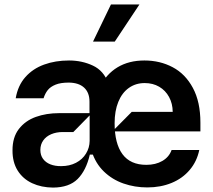

<svg xmlns="http://www.w3.org/2000/svg" viewBox="-20 -821 947 852"><path d="M633.5 10.7Q577.8 10.7 527.9 -6.7Q478 -24.1 440.9 -60Q403.8 -95.9 387.1 -149.1L420.5 -431.8Q451.3 -492.2 501.6 -522.4Q551.8 -552.6 620.7 -552.6Q690 -552.6 746.3 -522.7Q802.6 -492.9 835.9 -430.9Q869.3 -369 869.3 -277V-237.9H478.7L564.6 -324.6H746.4Q746.1 -361.2 730.3 -390.4Q714.5 -419.7 686.4 -436.1Q658.4 -452.4 622.2 -452.4Q582 -452.4 551.7 -430.8Q521.3 -409.1 505 -369Q488.6 -328.8 488.6 -274.1Q488.6 -183.9 523.6 -136.7Q558.6 -89.5 629.3 -89.5Q670.8 -89.5 700.6 -106.9Q730.5 -124.3 741.5 -155.5H864.3Q853.7 -104.4 821.7 -66.8Q789.8 -29.1 741.3 -9.2Q692.8 10.7 633.5 10.7ZM251.4 -83.8Q288.7 -83.8 317.3 -98.7Q345.9 -113.6 361.7 -139.6Q377.5 -165.5 377.8 -196V-308.9L305.4 -235.1H258.5Q230.1 -235.1 207.4 -225.5Q184.7 -215.9 171.9 -197.8Q159.1 -179.7 159.1 -155.5Q159.1 -132.5 170.8 -116.3Q182.5 -100.1 203.3 -91.8Q224.1 -83.5 251.4 -83.8ZM215.2 11.4Q163.7 11 122.7 -8Q81.7 -27 58.4 -64.1Q35.2 -101.2 35.5 -153.4Q35.2 -211.6 63.7 -248.6Q92.3 -285.5 139 -302.2Q185.7 -318.9 242.2 -318.9H377.1V-370Q377.1 -410.2 353.2 -432.2Q329.2 -454.2 284.8 -454.5Q248.9 -454.5 226.4 -445.3Q203.8 -436.1 191.9 -421.2Q180 -406.2 173.3 -384.9H49.7Q59.3 -441.4 92.5 -478.9Q125.7 -516.3 175.6 -534.4Q225.5 -552.6 286.2 -552.6Q343.8 -552.6 392 -530Q440.3 -507.5 460.2 -452.4L435.4 -134.9H378.6Q362.2 -64.6 324.6 -26.8Q286.9 11 215.2 11.4ZM392.8 -636.4 472.3 -801.1H598.7L489.3 -636.4Z"/></svg>

Font: Riot Sans
Style: Regular
Weight: 400
Designer: Rasmus Andersson
Foundry: rsms
Version: Version 3.005